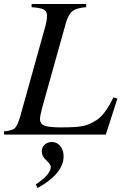

<svg xmlns="http://www.w3.org/2000/svg" viewBox="-28 -673 607 960"><path d="M559 -180 501 0H-8V-16Q34 -20 47 -33Q60 -46 74 -94L196 -532Q207 -569 207 -594Q207 -616 191.5 -625Q176 -634 130 -637V-653H403V-637Q357 -634 335.5 -618Q314 -602 302 -560L182 -131Q172 -93 172 -77Q172 -54 194 -45Q216 -36 277 -36Q354 -36 387.5 -43Q421 -50 457 -74Q498 -101 539 -186ZM160 267 151 249Q226 199 226 161Q226 150 205 130Q181 109 181 83Q181 63 195.5 50Q210 37 232 37Q257 37 273.5 57.5Q290 78 290 108Q290 195 160 267Z"/></svg>

Font: STIX MathJax Latin
Style: Italic
Weight: 400
Italic angle: -16.33°
Designer: MicroPress Inc., with final additions and corrections provided by Coen Hoffman, Elsevier (retired)
Version: Version 1.1.1